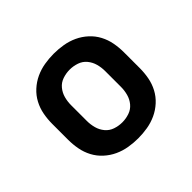

<svg xmlns="http://www.w3.org/2000/svg" viewBox="-130 -690 860 860"><g transform="rotate(-45 300.0 -260.0)"><path d="M300 8Q270 8 240.5 3Q211 -2 184 -14.5Q157 -27 134.5 -47.5Q112 -68 98 -94.5Q84 -121 78.5 -150.5Q73 -180 73 -210V-310Q73 -340 78.5 -369.5Q84 -399 98 -425.5Q112 -452 134.5 -472.5Q157 -493 184 -505.5Q211 -518 240.5 -523Q270 -528 300 -528Q330 -528 359.5 -523Q389 -518 416 -505.5Q443 -493 465.5 -472.5Q488 -452 502 -425.5Q516 -399 521.5 -369.5Q527 -340 527 -310V-210Q527 -180 521.5 -150.5Q516 -121 502 -94.5Q488 -68 465.5 -47.5Q443 -27 416 -14.5Q389 -2 359.5 3Q330 8 300 8ZM300 -93Q323 -93 345 -100.5Q367 -108 381.5 -125.5Q396 -143 402 -165Q408 -187 408 -210V-310Q408 -333 402 -355Q396 -377 381.5 -394.5Q367 -412 345 -419.5Q323 -427 300 -427Q277 -427 255 -419.5Q233 -412 218.5 -394.5Q204 -377 198 -355Q192 -333 192 -310V-210Q192 -187 198 -165Q204 -143 218.5 -125.5Q233 -108 255 -100.5Q277 -93 300 -93Z"/></g></svg>

Font: Iosevka Aile
Style: Bold
Weight: 700
Designer: Belleve Invis
Foundry: Belleve Invis
Version: Version 28.0.1; ttfautohint (v1.8.4)